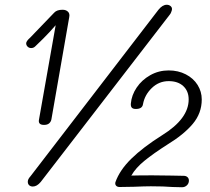

<svg xmlns="http://www.w3.org/2000/svg" viewBox="-20 -785 882 807"><path d="M694 -724 151 -20Q135 -1 118 -1Q108 -1 102 -7Q96 -13 97 -24Q98 -33 108 -44L646 -744Q663 -765 681 -765Q691 -765 698 -758.5Q705 -752 702 -741Q701 -739 699.5 -734Q698 -729 694 -724ZM111 -583Q102 -583 96 -589Q90 -595 90 -603Q90 -612 107 -627L208 -732Q219 -744 243 -744Q257 -744 265.5 -736Q274 -728 271 -713L196 -283Q194 -273 186.5 -266.5Q179 -260 165 -260Q139 -260 144 -283L214 -679Q210 -674 188 -650Q166 -626 128 -590Q121 -583 111 -583ZM774 -26Q774 -14 765.5 -6Q757 2 745 2L705 1Q669 -2 614 -2Q589 -2 543 0L483 1Q473 1 468 -4.5Q463 -10 465 -19Q483 -70 532 -118Q581 -166 662 -217Q773 -286 773 -367Q773 -402 750.5 -423Q728 -444 689 -444Q648 -444 618 -415Q588 -386 581 -347Q578 -327 551 -327Q539 -327 534 -332.5Q529 -338 530 -350Q533 -385 554.5 -417Q576 -449 611.5 -469Q647 -489 689 -489Q729 -489 761 -472.5Q793 -456 810.5 -428Q828 -400 828 -367Q828 -309 790 -264Q752 -219 683 -177Q625 -140 587.5 -109.5Q550 -79 532 -47Q560 -48 621 -48L702 -47Q722 -46 752 -46Q762 -46 768 -40.5Q774 -35 774 -26Z"/></svg>

Font: Mali Light
Style: Italic
Weight: 300
Italic angle: -10°
Version: Version 1.000; ttfautohint (v1.6)